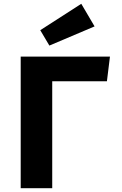

<svg xmlns="http://www.w3.org/2000/svg" viewBox="-20 -991 640 1011"><path d="M559 -693 543 -563H255V0H89V-693ZM192 -832 408 -971 478 -852 240 -751Z"/></svg>

Font: Qzxlaeiskcpccdgjqmyffctclhy
Style: Regular
Weight: 700
Monospace: yes
Designer: Carrois Corporate & Edenspiekermann
Foundry: Carrois Corporate GbR & Edenspiekermann AG
Version: Version 2.001